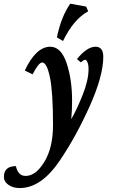

<svg xmlns="http://www.w3.org/2000/svg" viewBox="-123 -729 619 1013"><path d="M-18.6 263.2Q-54.7 263.2 -78.6 246.1Q-102.5 229 -102.5 205.1Q-102.5 147.5 -39.1 147.5Q-27.8 199.2 12.2 199.2Q65.9 199.2 111.3 124.5Q156.7 49.8 156.7 -69.3Q156.7 -243.2 140.4 -321.3Q124 -399.4 99.6 -399.4Q81.5 -399.4 48.8 -336.9L7.8 -356.9Q66.9 -482.4 142.1 -482.4Q199.2 -482.4 228.3 -396.2Q257.3 -310.1 257.3 -198.2Q257.3 -146 252.9 -100.1Q282.2 -150.4 313.2 -228.5Q344.2 -306.6 344.2 -364.3Q344.2 -387.7 338.4 -400.6Q332.5 -413.6 326.2 -413.6Q318.8 -413.6 303.2 -399.9L283.2 -417.5Q335.9 -482.4 380.9 -482.4Q421.9 -482.4 421.9 -429.7Q421.9 -329.1 351.3 -171.1Q280.8 -13.2 194.8 114.7Q95.7 263.2 -18.6 263.2ZM209.5 -512.7 177.2 -531.7Q199.7 -641.1 247.6 -709.5L331.5 -694.3L342.3 -669.4Q265.1 -627.4 209.5 -512.7Z"/></svg>

Font: Kelvinch
Style: Bold Italic
Weight: 700
Italic angle: -10°
Designer: Paul James Miller
Foundry: High-Logic / Made with FontCreator
Version: Version 3.30 September 23, 2016